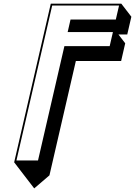

<svg xmlns="http://www.w3.org/2000/svg" viewBox="-20 -880 732 1041"><path d="M56.8 0 111.1 70.7 165.5 141.4 248.1 70.7 391.3 -549.3H636.8L658.9 -645.3L622 -693.3H670L692.2 -789.3L637.8 -860H255.3ZM69.1 -10 263 -850H625.5L607.9 -774H362.4L346.8 -706H592.2L574.7 -630H329.2L186.1 -10Z"/></svg>

Font: Stormning
Style: AsgardObl
Weight: 400
Designer: Robert Jablonski, Mew Too
Foundry: Cannot Into Space Fonts
Version: Version 0.90